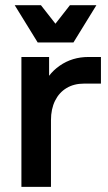

<svg xmlns="http://www.w3.org/2000/svg" viewBox="-20 -727 419 747"><path d="M63.3 0V-505.3H171V-376.3L141.7 -378Q163.3 -437.3 212.2 -471.3Q261 -505.3 324 -505.3H372.7V-401.7H306.7Q267.7 -401.7 238.8 -384.3Q210 -367 194.2 -335Q178.3 -303 178.3 -259.3V0ZM37.3 -706.7H139.3L195.7 -634.7L252 -706.7H355L265.7 -561.7H126.7Z"/></svg>

Font: Fustat
Style: Regular
Weight: 400
Designer: Mohamed Gaber, Khaled Hosny, Laura Garcia Mut
Foundry: Kief Type Foundry, Alif Type Foundry, Hard Type Foundry
Version: Version 1.007